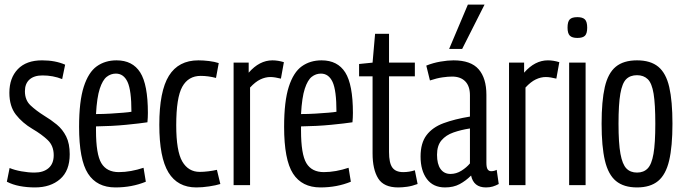

<svg xmlns="http://www.w3.org/2000/svg" viewBox="-20 -810 2989 840"><path d="M10 -15 22 -75Q43 -66 73.5 -60.5Q104 -55 131 -55Q170 -55 192.5 -74.5Q215 -94 215 -131Q215 -172 189 -197Q163 -222 122 -246Q78 -272 49.5 -308.5Q21 -345 21 -404Q21 -469 58 -507.5Q95 -546 164 -546Q222 -546 265 -527L252 -464Q232 -472 210.5 -476Q189 -480 166 -480Q129 -480 109 -462Q89 -444 89 -411Q89 -372 113.5 -349Q138 -326 173 -304Q203 -286 228.5 -265Q254 -244 269.5 -213Q285 -182 285 -135Q285 -63 243 -26.5Q201 10 133 10Q98 10 66.5 4Q35 -2 10 -15Z M485 10Q404 10 365 -50.5Q326 -111 326 -255Q326 -367 346.5 -430.5Q367 -494 403.5 -520Q440 -546 490 -546Q560 -546 593.5 -493Q627 -440 627 -316Q627 -310 626.5 -296Q626 -282 625 -275Q593 -270 531.5 -264Q470 -258 400 -257Q400 -250 400 -239Q400 -135 423.5 -96Q447 -57 500 -57Q526 -57 553.5 -62Q581 -67 608 -76L618 -15Q557 10 485 10ZM400 -311Q432 -311 464 -313Q496 -315 520 -317Q544 -319 555 -321Q555 -415 538 -451.5Q521 -488 487 -488Q465 -488 447 -474Q429 -460 416.5 -422Q404 -384 400 -311Z M677 -264Q677 -411 719 -478.5Q761 -546 848 -546Q870 -546 894.5 -543Q919 -540 937 -534L925 -469Q891 -478 858 -478Q804 -478 777.5 -430.5Q751 -383 751 -262Q751 -149 777.5 -103.5Q804 -58 854 -58Q871 -58 891.5 -60.5Q912 -63 929 -67L944 -5Q925 1 895 5.5Q865 10 839 10Q757 10 717 -55.5Q677 -121 677 -264Z M1068 -536V-492Q1115 -546 1172 -546Q1184 -546 1196.5 -544Q1209 -542 1222 -538L1209 -466Q1197 -469 1185 -471Q1173 -473 1163 -473Q1141 -473 1119 -462.5Q1097 -452 1074 -427V0H1002V-536Z M1382 10Q1301 10 1262 -50.5Q1223 -111 1223 -255Q1223 -367 1243.5 -430.5Q1264 -494 1300.5 -520Q1337 -546 1387 -546Q1457 -546 1490.5 -493Q1524 -440 1524 -316Q1524 -310 1523.5 -296Q1523 -282 1522 -275Q1490 -270 1428.5 -264Q1367 -258 1297 -257Q1297 -250 1297 -239Q1297 -135 1320.5 -96Q1344 -57 1397 -57Q1423 -57 1450.5 -62Q1478 -67 1505 -76L1515 -15Q1454 10 1382 10ZM1297 -311Q1329 -311 1361 -313Q1393 -315 1417 -317Q1441 -319 1452 -321Q1452 -415 1435 -451.5Q1418 -488 1384 -488Q1362 -488 1344 -474Q1326 -460 1313.5 -422Q1301 -384 1297 -311Z M1722 10Q1659 10 1634.5 -29.5Q1610 -69 1610 -139V-476H1551V-530L1610 -536L1621 -662H1682V-536H1795V-476H1682V-145Q1682 -97 1696.5 -77Q1711 -57 1744 -57Q1770 -57 1795 -65L1807 -5Q1783 4 1761.5 7Q1740 10 1722 10Z M1820 -125Q1820 -184 1846 -218.5Q1872 -253 1920.5 -271Q1969 -289 2036 -300V-393Q2036 -433 2015.5 -454Q1995 -475 1958 -475Q1940 -475 1915.5 -471.5Q1891 -468 1861 -458L1845 -523Q1875 -535 1907 -540.5Q1939 -546 1964 -546Q2040 -546 2074 -507Q2108 -468 2108 -395V-98Q2108 -77 2113.5 -69Q2119 -61 2129 -61Q2142 -61 2153 -67L2162 -5Q2149 2 2136 6Q2123 10 2106 10Q2052 10 2041 -42Q2018 -19 1991 -4.5Q1964 10 1927 10Q1875 10 1847.5 -27Q1820 -64 1820 -125ZM1892 -133Q1892 -92 1907.5 -70.5Q1923 -49 1951 -49Q1976 -49 1998.5 -63Q2021 -77 2036 -95V-248Q1997 -242 1964 -230.5Q1931 -219 1911.5 -196Q1892 -173 1892 -133ZM1945 -596 2027 -790H2100L2002 -596Z M2273 -536V-492Q2320 -546 2377 -546Q2389 -546 2401.5 -544Q2414 -542 2427 -538L2414 -466Q2402 -469 2390 -471Q2378 -473 2368 -473Q2346 -473 2324 -462.5Q2302 -452 2279 -427V0H2207V-536Z M2506 -644Q2483 -644 2473 -654Q2463 -664 2463 -689Q2463 -715 2472.5 -725Q2482 -735 2506 -735Q2529 -735 2539 -725Q2549 -715 2549 -689Q2549 -664 2539.5 -654Q2530 -644 2506 -644ZM2470 0V-536H2542V0Z M2612 -269Q2612 -368 2626 -429Q2640 -490 2674 -518Q2708 -546 2767 -546Q2826 -546 2860 -518Q2894 -490 2908 -429Q2922 -368 2922 -269Q2922 -169 2907.5 -107.5Q2893 -46 2859 -18Q2825 10 2767 10Q2709 10 2675 -18Q2641 -46 2626.5 -107.5Q2612 -169 2612 -269ZM2686 -269Q2686 -183 2694.5 -137Q2703 -91 2720.5 -73Q2738 -55 2767 -55Q2796 -55 2813.5 -73Q2831 -91 2839 -137Q2847 -183 2847 -269Q2847 -354 2839.5 -400Q2832 -446 2814 -463.5Q2796 -481 2767 -481Q2737 -481 2719.5 -463.5Q2702 -446 2694 -400Q2686 -354 2686 -269Z"/></svg>

Font: Georama Condensed
Style: Regular
Weight: 400
Width: 3
Designer: Jean-Baptiste Levee
Foundry: Production Type
Version: Version 1.000